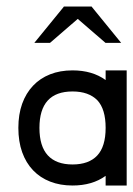

<svg xmlns="http://www.w3.org/2000/svg" viewBox="-20 -572 411 592"><path d="M370.6 -355V0H305.7V-29.8Q264.6 0 203.6 0Q165.5 0 134.8 -12Q104 -23.9 82 -46.9Q60.1 -69.8 48.3 -102.8Q36.6 -135.7 36.6 -177.7Q36.6 -219.2 48.3 -252Q60.1 -284.7 81.8 -307.6Q103.5 -330.6 134.3 -342.8Q165 -355 203.6 -355Q264.6 -355 305.7 -325.2V-355ZM280.3 -262.7Q253.4 -290 203.6 -290Q101.6 -290 101.6 -177.7Q101.6 -121.1 127.4 -93Q153.3 -64.9 203.6 -64.9Q253.9 -64.9 279.8 -92.5Q305.7 -120.1 305.7 -177.7Q305.7 -235.4 280.3 -262.7ZM263.2 -551.8 262.7 -551.3 353.5 -439.9H305.2L219.7 -513.7L134.3 -439.9H85.9L176.8 -551.3L176.3 -551.8H262.2Z"/></svg>

Font: Fibel Vienna LRS
Style: Regular
Weight: 400
Designer: Peter Wiegel
Foundry: Peter Wioegel
Version: Version 000.000